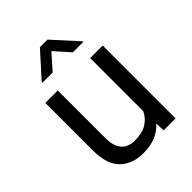

<svg xmlns="http://www.w3.org/2000/svg" viewBox="-216 -862 984 984"><g transform="rotate(-45 275.5 -370.0)"><path d="M396.5 0 394.5 -52.2Q370.1 -22.9 332 -6.6Q293.9 9.8 240.2 9.8Q162.6 9.8 114.7 -36.1Q66.9 -82 66.9 -187.5V-528.3H157.2V-186.5Q157.2 -139.2 171.1 -113Q185.1 -86.9 207.5 -76.9Q230 -66.9 254.4 -66.9Q309.6 -66.9 342.8 -87.9Q376 -108.9 392.1 -143.6V-528.3H482.9V0ZM304.2 -750 425.3 -616.7V-611.8H350.1L276.9 -694.3L204.1 -611.8H129.9V-617.2L249.5 -750Z"/></g></svg>

Font: Vazirmatn RD FD
Style: Regular
Weight: 400
Designer: Saber Rastikerdar
Foundry: Saber Rastikerdar
Version: Version 33.003